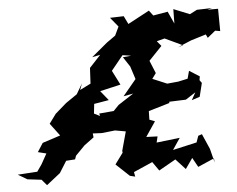

<svg xmlns="http://www.w3.org/2000/svg" viewBox="-85 -815 1131 917"><g transform="rotate(-5 480.5 -356.0)"><path d="M911 0 894 -67C883 -91 873 -116 862 -140L844 -134L833 -103L718 -77L755 -132L643 -119L650 -148L596 -150L644 -221L618 -231L619 -272L720 -302V-308L800 -311L848 -342L828 -306L867 -319L883 -384L873 -398L876 -416L827 -447L817 -410L771 -400L718 -395L649 -424L668 -450L643 -511L706 -577L686 -601L724 -611L809 -571L783 -563L850 -591L922 -613L930 -596L968 -627L992 -623L991 -730H940L963 -736L890 -734L855 -716L778 -747L777 -678L750 -737L680 -725L661 -750L558 -695L539 -734L473 -732L510 -687L490 -645L449 -616L372 -552L411 -560L357 -502L353 -427L301 -401L312 -431L283 -382L229 -345L175 -298L142 -253L187 -193L101 -165L74 -123L114 -113L86 -63L63 -30L-31 -24L13 2L80 10L104 38L170 -14L205 -70L248 -73L254 -90L299 -136L345 -170L343 -189L386 -187L450 -194L501 -185L476 -94L477 -85L438 -32L502 28L527 34L523 12L614 -28L644 15L725 -31L771 19L806 -31L831 14L909 -20ZM357 -283 362 -329 433 -341 396 -387 495 -410 460 -479 517 -549 558 -543 518 -539 549 -492 569 -430 505 -353 552 -362 478 -314 452 -287 382 -281 385 -269Z"/></g></svg>

Font: Asimov Aggro
Style: It
Weight: 500
Designer: Google
Version: Version 2.000980; 2014